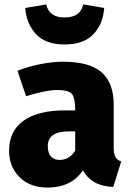

<svg xmlns="http://www.w3.org/2000/svg" viewBox="-20 -830 589 868"><path d="M195 18Q116 18 68.5 -29Q21 -76 21 -149Q21 -237 86 -284Q151 -331 274 -331H320Q320 -383 307 -403Q294 -423 237 -423Q188 -423 98 -395L59 -510Q110 -530 164.5 -540.5Q219 -551 264 -551Q386 -551 440 -502.5Q494 -454 494 -358V-164Q494 -134 502 -120Q510 -106 528 -100L492 15Q395 12 355 -60Q302 18 195 18ZM249 -107Q294 -107 320 -149V-236H290Q196 -236 196 -169Q196 -139 210 -123Q224 -107 249 -107ZM272 -629Q187 -629 143.5 -675Q100 -721 94 -794L189 -810Q202 -751 272 -751Q344 -751 356 -810L451 -794Q446 -721 402 -675Q358 -629 272 -629Z"/></svg>

Font: Trujillo ExtraBold
Style: Regular
Weight: 800
Designer: Fira Sans original fonts by bBox Type GmbH, Carrois Corporate GbR, & Edenspiekermann AG / Changes by Cristiano Sobral
Foundry: Fira Sans original fonts by bBox Type GmbH, Carrois Corporate GbR, & Edenspiekermann AG / Changes by Cristiano Sobral
Version: Version 4.301;July 28, 2020;FontCreator 13.0.0.2655 64-bit